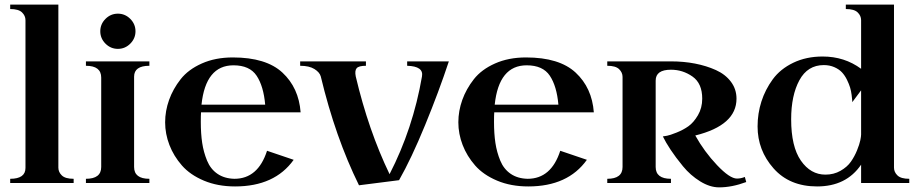

<svg xmlns="http://www.w3.org/2000/svg" viewBox="-20 -790 3970 829"><path d="M24 0V-18Q90 -18 90 -65V-703Q90 -722 75 -736.5Q60 -751 24 -751V-770H232V-66Q232 -47 247 -32.5Q262 -18 298 -18V0Z M625 -18V0H351V-18Q417 -18 417 -69V-455Q417 -506 351 -506V-525H625V-506Q559 -506 559 -459V-69Q559 -18 625 -18ZM435.5 -601.5Q413 -624 413 -655Q413 -686 435.5 -708.5Q458 -731 489 -731Q520 -731 542.5 -708.5Q565 -686 565 -655Q565 -624 542.5 -601.5Q520 -579 489 -579Q458 -579 435.5 -601.5Z M1278 -305H848Q847 -291 847 -264Q847 -213 853 -173Q859 -133 874 -96.5Q889 -60 919 -39.5Q949 -19 992 -18Q1094 -18 1133 -139L1248 -100Q1166 15 995 15Q920 15 860.5 -10Q801 -35 765.5 -75.5Q730 -116 711.5 -164Q693 -212 693 -262Q693 -311 710 -358.5Q727 -406 760 -448Q793 -490 851.5 -516Q910 -542 985 -542Q1129 -542 1199.5 -476.5Q1270 -411 1278 -305ZM988 -508Q868 -508 850 -338H1125Q1118 -418 1088 -463Q1058 -508 988 -508Z M1276 -506V-525H1560V-506Q1529 -506 1520 -495.5Q1511 -485 1516 -460Q1571 -227 1662 -38Q1763 -234 1802 -460Q1810 -504 1738 -506V-525H1918Q1875 -395 1815.5 -250Q1756 -105 1703 -12L1530 10Q1428 -197 1365 -460Q1360 -478 1337.5 -492Q1315 -506 1276 -506Z M2544 -305H2114Q2113 -291 2113 -264Q2113 -213 2119 -173Q2125 -133 2140 -96.5Q2155 -60 2185 -39.5Q2215 -19 2258 -18Q2360 -18 2399 -139L2514 -100Q2432 15 2261 15Q2186 15 2126.5 -10Q2067 -35 2031.5 -75.5Q1996 -116 1977.5 -164Q1959 -212 1959 -262Q1959 -311 1976 -358.5Q1993 -406 2026 -448Q2059 -490 2117.5 -516Q2176 -542 2251 -542Q2395 -542 2465.5 -476.5Q2536 -411 2544 -305ZM2254 -508Q2134 -508 2116 -338H2391Q2384 -418 2354 -463Q2324 -508 2254 -508Z M3196 -26 3202 -4Q3140 19 3085 19Q3045 19 3003 -7Q2961 -33 2929 -72Q2897 -111 2875.5 -143.5Q2854 -176 2842 -201Q2849 -202 2860.5 -204Q2872 -206 2901 -217.5Q2930 -229 2952.5 -245Q2975 -261 2993.5 -292.5Q3012 -324 3012 -364Q3012 -430 2970 -459.5Q2928 -489 2877 -489Q2811 -489 2811 -442V-69Q2811 -18 2877 -18V0H2602V-18Q2668 -18 2668 -69V-458Q2668 -477 2653 -491.5Q2638 -506 2602 -506V-525H2877Q2932 -525 2981 -515.5Q3030 -506 3071 -487.5Q3112 -469 3136 -437Q3160 -405 3160 -364Q3160 -249 2982 -205Q3021 -135 3076 -77Q3131 -19 3162 -19Q3179 -19 3196 -26Z M3698 0V-79Q3634 15 3508 15Q3389 15 3320 -63Q3251 -141 3251 -244Q3251 -300 3267.5 -351.5Q3284 -403 3316.5 -447.5Q3349 -492 3405 -519Q3461 -546 3532 -546Q3626 -546 3698 -493V-703Q3698 -722 3683 -736.5Q3668 -751 3632 -751V-770H3840V-66Q3840 -47 3855 -32.5Q3870 -18 3906 -18V0ZM3544 -36Q3580 -36 3609 -52.5Q3638 -69 3654 -92Q3670 -115 3680.5 -141Q3691 -167 3694.5 -184Q3698 -201 3698 -209V-400L3660 -349Q3660 -352 3659.5 -358Q3659 -364 3657 -380.5Q3655 -397 3650.5 -412Q3646 -427 3637 -445.5Q3628 -464 3615.5 -477.5Q3603 -491 3582.5 -500Q3562 -509 3537 -509Q3467 -509 3431.5 -443.5Q3396 -378 3396 -275Q3396 -157 3438 -96.5Q3480 -36 3544 -36Z"/></svg>

Font: Uncial Antiqua
Style: Regular
Weight: 400
Designer: Astigmatic (AOETI)
Foundry: Astigmatic (AOETI)
Version: Version 1.000